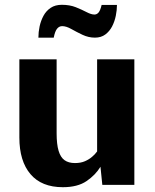

<svg xmlns="http://www.w3.org/2000/svg" viewBox="-20 -778 653 808"><path d="M244.6 9.8Q154.8 9.8 108.2 -45.2Q61.5 -100.1 61.5 -199.2V-528.3H218.3V-216.8Q218.3 -170.9 226.6 -143.3Q234.9 -115.7 251.7 -103.8Q268.6 -91.8 295.4 -91.8Q319.8 -91.8 337.6 -99.6Q355.5 -107.4 368.2 -118.7Q380.9 -129.9 388.7 -140.6V-528.3H545.4V0H410.6L402.8 -76.2Q381.8 -41.5 344.2 -15.9Q306.6 9.8 244.6 9.8ZM141.6 -619.6Q141.6 -643.1 146.7 -667Q151.9 -690.9 163.1 -711.7Q174.3 -732.4 193.4 -745.1Q212.4 -757.8 240.2 -757.8Q273.4 -757.8 299.1 -747.6Q324.7 -737.3 344.2 -727.1Q363.8 -716.8 377.4 -716.8Q387.7 -716.8 395 -725.6Q402.3 -734.4 407.7 -757.3H472.2Q472.2 -735.4 467.3 -711.4Q462.4 -687.5 451.7 -666.7Q440.9 -646 423.1 -632.8Q405.3 -619.6 379.4 -619.6Q352.5 -619.6 327.1 -631.6Q301.8 -643.6 280.3 -655.8Q258.8 -668 241.7 -668Q229 -668 220.2 -657.2Q211.4 -646.5 206.1 -619.6Z"/></svg>

Font: Comme
Style: Bold
Weight: 700
Version: Version 1.000;gftools[0.9.27]